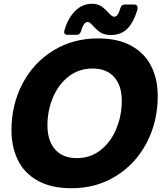

<svg xmlns="http://www.w3.org/2000/svg" viewBox="-20 -983 866 1020"><path d="M41 -292Q41 -427 99.5 -538.5Q158 -650 263 -714.5Q368 -779 500 -779Q607 -779 678 -739.5Q749 -700 783.5 -631Q818 -562 818 -473Q818 -337 759.5 -225Q701 -113 596.5 -48Q492 17 360 17Q252 17 180.5 -23Q109 -63 75 -132.5Q41 -202 41 -292ZM627 -448Q627 -528 586.5 -573.5Q546 -619 472 -619Q399 -619 344.5 -576.5Q290 -534 261 -464.5Q232 -395 232 -317Q232 -236 272.5 -189.5Q313 -143 388 -143Q461 -143 515 -186Q569 -229 598 -299Q627 -369 627 -448ZM476 -844Q465 -856 459 -861Q453 -866 445 -866Q424 -866 410 -816Q404 -798 387 -798H339Q328 -798 323.5 -804.5Q319 -811 322 -821Q341 -887 379.5 -925Q418 -963 468 -963Q498 -963 517.5 -950Q537 -937 556 -916Q564 -907 572 -900.5Q580 -894 587 -894Q607 -894 620 -941Q626 -959 643 -959H694Q711 -959 711 -940L709 -928Q688 -861 655 -829Q622 -797 569 -797Q535 -797 515.5 -809.5Q496 -822 476 -844Z"/></svg>

Font: Open Sauce Two Black Italic
Style: Regular
Weight: 900
Italic angle: -10°
Designer: Alfredo Marco Pradil
Foundry: Creative Sauce Fz LLC
Version: Version 1.477